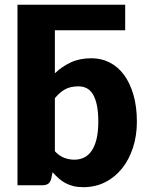

<svg xmlns="http://www.w3.org/2000/svg" viewBox="-20 -768 614 796"><path d="M207.5 -141Q225 -122 245.5 -114Q266 -106 288.5 -106Q310 -106 328 -114.5Q346 -123 359.2 -141.8Q372.5 -160.5 380 -190.5Q387.5 -220.5 387.5 -263.5Q387.5 -304.5 381.5 -332.5Q375.5 -360.5 364.8 -377.8Q354 -395 339 -402.5Q324 -410 305.5 -410Q271.5 -410 249.5 -397.5Q227.5 -385 207.5 -361ZM207.5 -464Q236.5 -492 273.2 -509.2Q310 -526.5 359.5 -526.5Q400 -526.5 434.5 -509Q469 -491.5 494 -457.8Q519 -424 533.2 -375Q547.5 -326 547.5 -263.5Q547.5 -205 531.2 -155.5Q515 -106 485.8 -69.5Q456.5 -33 415.8 -12.5Q375 8 325.5 8Q302.5 8 284.2 3.5Q266 -1 250.8 -9.2Q235.5 -17.5 222.8 -29Q210 -40.5 198 -54L192.5 -28Q188.5 -12 179.5 -6Q170.5 0 155.5 0H52.5V-748.5H499V-642.5H207.5Z"/></svg>

Font: Lato 2
Style: Regular
Weight: 900
Designer: Lukasz Dziedzic with Adam Twardoch and Botio Nikoltchev
Foundry: tyPoland Lukasz Dziedzic
Version: Version 2.015; 2015-08-06; http://www.latofonts.com/